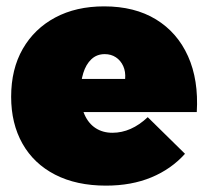

<svg xmlns="http://www.w3.org/2000/svg" viewBox="-20 -575 654 603"><path d="M373 -327Q375 -350 367 -367.5Q359 -385 344 -395Q329 -405 309 -405Q284 -405 267 -389Q250 -373 241.5 -345.5Q233 -318 233 -284Q233 -243 245.5 -215Q258 -187 280.5 -172.5Q303 -158 333 -158Q392 -158 444 -207L561 -92Q518 -44 455.5 -18Q393 8 313 8Q220 8 153 -26.5Q86 -61 50.5 -124Q15 -187 15 -271Q15 -358 51.5 -421.5Q88 -485 153.5 -520Q219 -555 307 -555Q403 -555 470 -514Q537 -473 570.5 -398.5Q604 -324 598 -223H204V-327Z"/></svg>

Font: Alexandria Black
Style: Regular
Weight: 900
Designer: Mohamed Gaber
Foundry: Kief Type Foundry
Version: Version 5.100